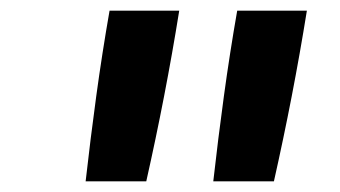

<svg xmlns="http://www.w3.org/2000/svg" viewBox="-20 -792 640 361"><path d="M141 -451Q150 -531 161 -611.5Q172 -692 186 -772H317Q304 -691 288.5 -611Q273 -531 255 -451ZM381 -451Q390 -531 401 -611.5Q412 -692 426 -772H557Q544 -691 528.5 -611Q513 -531 495 -451Z"/></svg>

Font: Iosevka Curly Slab ExObl
Style: Bold
Weight: 700
Width: 7
Italic angle: -9°
Monospace: yes
Designer: Belleve Invis
Foundry: Belleve Invis
Version: Version 11.0.0; ttfautohint (v1.8.3)